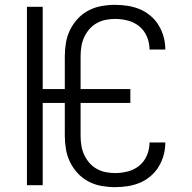

<svg xmlns="http://www.w3.org/2000/svg" viewBox="-20 -763 790 791"><path d="M454 8Q426 8 398 3Q370 -2 345 -15Q320 -28 300.5 -49Q281 -70 268.5 -95.5Q256 -121 251.5 -149Q247 -177 247 -205V-339H156V0H91V-735H156V-396H247V-530Q247 -558 251.5 -586Q256 -614 268.5 -639.5Q281 -665 300.5 -686Q320 -707 345 -720Q370 -733 398 -738Q426 -743 454 -743Q480 -743 506 -739Q532 -735 556 -725Q580 -715 600 -698Q620 -681 633.5 -659Q647 -637 654 -611.5Q661 -586 661 -560V-559H596V-560Q596 -586 585.5 -611.5Q575 -637 554.5 -654Q534 -671 507.5 -678Q481 -685 454 -685Q434 -685 414.5 -681Q395 -677 377.5 -667Q360 -657 347 -641.5Q334 -626 326 -608Q318 -590 315 -570Q312 -550 312 -530V-396H517V-339H312V-205Q312 -185 315 -165Q318 -145 326 -127Q334 -109 347 -93.5Q360 -78 377.5 -68Q395 -58 414.5 -54Q434 -50 454 -50Q481 -50 507.5 -57Q534 -64 554.5 -81Q575 -98 585.5 -123.5Q596 -149 596 -175V-176H661V-175Q661 -149 654 -123.5Q647 -98 633.5 -76Q620 -54 600 -37Q580 -20 556 -10Q532 0 506 4Q480 8 454 8Z"/></svg>

Font: Iosevka Aile Light
Style: Regular
Weight: 300
Designer: Belleve Invis
Foundry: Belleve Invis
Version: Version 27.3.5; ttfautohint (v1.8.4)